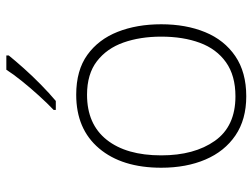

<svg xmlns="http://www.w3.org/2000/svg" viewBox="-118 -688 816 621"><g transform="rotate(-90 290.5 -378.0)"><path d="M522 -265Q522 -185 496.5 -123Q471 -61 419 -25.5Q367 10 289 10Q214 10 162.5 -25Q111 -60 84.5 -122Q58 -184 58 -265Q58 -392 120.5 -466Q183 -540 294 -540Q373 -540 423 -504Q473 -468 497.5 -406Q522 -344 522 -265ZM98 -265Q98 -158 145 -91.5Q192 -25 289 -25Q356 -25 399 -55.5Q442 -86 462 -140Q482 -194 482 -265Q482 -333 463 -387Q444 -441 402.5 -473Q361 -505 294 -505Q199 -505 148.5 -441.5Q98 -378 98 -265ZM421 -758Q404 -737 379.5 -709.5Q355 -682 327 -654.5Q299 -627 274 -606H245V-613Q266 -633 291 -660.5Q316 -688 338.5 -716Q361 -744 375 -766H421Z"/></g></svg>

Font: Noto Sans Lao UI ExtLt
Style: Regular
Weight: 200
Designer: Monotype Design Team
Foundry: Monotype Imaging Inc.
Version: Version 2.000; ttfautohint (v1.8.4.7-5d5b)